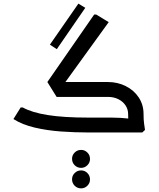

<svg xmlns="http://www.w3.org/2000/svg" viewBox="-20 -730 874 1058"><path d="M310 -236 241 -278 499 -650H510L579 -608ZM467 0Q392 0 315.5 -5.5Q239 -11 171 -27Q103 -43 54 -74L94 -138H105Q155 -110 243 -96Q331 -82 467 -82H545V0ZM545 0V-82H595Q620 -82 644.5 -80.5Q669 -79 685 -77Q701 -75 701 -75V0ZM686 -102Q686 -128 671.5 -149.5Q657 -171 632 -183.5Q607 -196 575 -196H468V-207L477 -278H575Q628 -278 673 -255.5Q718 -233 744.5 -193Q771 -153 771 -102ZM695 0Q693 -17 689.5 -41.5Q686 -66 686 -102H771Q771 -70 774 -49Q777 -28 779 -14L764 0ZM292 -196 241 -278H542V-196ZM293 -459 255 -484 412 -710 450 -687ZM476 259Q476 279 461.5 293.5Q447 308 427 308Q406 308 391.5 293.5Q377 279 377 258Q377 238 391.5 223.5Q406 209 427 209Q447 209 461.5 223.5Q476 238 476 259ZM476 146Q476 166 461.5 180.5Q447 195 427 195Q406 195 391.5 180.5Q377 166 377 145Q377 125 391.5 110.5Q406 96 427 96Q447 96 461.5 110.5Q476 125 476 146Z"/></svg>

Font: Fustat Medium
Style: Regular
Weight: 500
Designer: Mohamed Gaber, Khaled Hosny, Laura Garcia Mut
Foundry: Kief Type Foundry, Alif Type Foundry, Hard Type Foundry
Version: Version 1.007